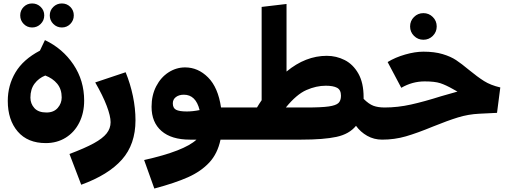

<svg xmlns="http://www.w3.org/2000/svg" viewBox="-20 -808 2947 1111"><path d="M25 -224Q25 -314 69.5 -389Q114 -464 211 -515L240 -576Q343 -527 405 -434.5Q467 -342 467 -226Q467 -155 439 -99Q411 -43 360.5 -11.5Q310 20 245 20Q140 20 82.5 -47Q25 -114 25 -224ZM337 -244Q337 -292 311 -323.5Q285 -355 242 -371Q204 -356 180 -324Q156 -292 156 -243Q156 -208 179 -182.5Q202 -157 249 -157Q291 -157 314 -183.5Q337 -210 337 -244ZM97 -719Q97 -748 117 -768Q137 -788 166 -788Q195 -788 215.5 -768Q236 -748 236 -719Q236 -690 215.5 -669.5Q195 -649 166 -649Q137 -649 117 -669.5Q97 -690 97 -719ZM268 -719Q268 -748 288.5 -768Q309 -788 338 -788Q367 -788 387 -768Q407 -748 407 -719Q407 -690 387 -669.5Q367 -649 338 -649Q309 -649 288.5 -669.5Q268 -690 268 -719Z M382 83Q472 49 523 21Q574 -7 597 -36Q620 -65 620 -101Q620 -136 597.5 -195.5Q575 -255 531 -331L707 -390Q734 -324 749 -252.5Q764 -181 764 -112Q764 27 685.5 115.5Q607 204 450 261Z M1335 0H1256Q1239 81 1191 132.5Q1143 184 1068 217.5Q993 251 873 283L814 118Q1046 66 1117 0H1079Q972 0 914.5 -50Q857 -100 857 -190Q857 -257 884 -309Q911 -361 955.5 -389.5Q1000 -418 1051 -418Q1126 -418 1184 -360Q1242 -302 1259 -186H1350L1355 -78ZM1135 -171Q1113 -260 1044 -260Q1016 -260 998 -246.5Q980 -233 980 -210Q980 -183 998.5 -173Q1017 -163 1061 -163Q1095 -163 1135 -171Z M2211 -77 2191 0Q2144 0 2105 -22Q2066 -44 2040 -80Q2001 -32 1927 -16Q1853 0 1723 0H1335L1315 -78L1350 -186H1467Q1480 -208 1494 -228V-768L1638 -785V-394Q1748 -485 1871 -485Q1926 -485 1974.5 -460.5Q2023 -436 2053.5 -382.5Q2084 -329 2084 -245V-236Q2114 -206 2140.5 -196Q2167 -186 2206 -186ZM1953 -254Q1953 -288 1930.5 -300Q1908 -312 1865 -312Q1810 -312 1753 -287Q1696 -262 1634 -186H1753Q1840 -186 1882 -192Q1924 -198 1938.5 -212Q1953 -226 1953 -254Z M2693 -404Q2743 -363 2781 -339Q2819 -315 2875 -302L2856 -155L2754 -150Q2690 -147 2630 -128.5Q2570 -110 2486 -76Q2394 -38 2328.5 -19Q2263 0 2191 0L2171 -80L2206 -186Q2281 -186 2357.5 -203Q2434 -220 2532 -251Q2593 -269 2627 -278L2602 -292Q2560 -316 2528 -326.5Q2496 -337 2437 -337Q2366 -337 2302 -300L2223 -449Q2267 -476 2324.5 -492.5Q2382 -509 2430 -509Q2494 -509 2541 -495Q2588 -481 2619.5 -460Q2651 -439 2693 -404ZM2353 -655Q2353 -687 2375.5 -709.5Q2398 -732 2430 -732Q2462 -732 2484.5 -709.5Q2507 -687 2507 -655Q2507 -623 2484.5 -600.5Q2462 -578 2430 -578Q2398 -578 2375.5 -600.5Q2353 -623 2353 -655Z"/></svg>

Font: FiraGO Heavy
Style: Regular
Weight: 900
Designer: bBox Type
Foundry: bBox Type GmbH
Version: Version 1.001